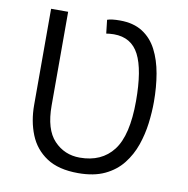

<svg xmlns="http://www.w3.org/2000/svg" viewBox="-80 -772 845 865"><g transform="rotate(10 343.0 -340.0)"><path d="M333 15Q243 15 188.5 -21Q134 -57 109.5 -118Q85 -179 85 -253V-693H163V-264Q163 -155 210.5 -105Q258 -55 328 -55Q428 -55 481 -124Q534 -193 534 -350Q534 -493 499 -561Q464 -629 384 -629Q374 -629 364 -628Q354 -627 349 -626L342 -688Q361 -695 400 -695Q462 -695 503.5 -668.5Q545 -642 569 -595.5Q593 -549 603.5 -488.5Q614 -428 614 -360Q614 -313 607.5 -261.5Q601 -210 584 -161Q567 -112 535.5 -72Q504 -32 454.5 -8.5Q405 15 333 15Z"/></g></svg>

Font: Ubuntu Sans
Style: Regular
Weight: 400
Designer: Dalton Maag Ltd
Foundry: Dalton Maag Ltd
Version: Version 1.006; ttfautohint (v1.8.4.7-5d5b)